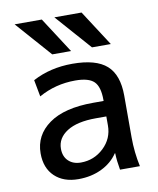

<svg xmlns="http://www.w3.org/2000/svg" viewBox="-86 -827 744 904"><g transform="rotate(-10 286.5 -375.0)"><path d="M176 -760 286 -590H196L46 -760ZM366 -760 476 -590H386L236 -760ZM396 -258H346Q256 -258 207.5 -227Q159 -196 159 -145Q159 -108 181.5 -86.5Q204 -65 241 -65Q304 -65 350 -108.5Q396 -152 396 -215ZM61 -140Q61 -227 134.5 -279.5Q208 -332 346 -332H396V-337Q396 -400 370.5 -425Q345 -450 281 -450Q186 -450 106 -405L91 -485Q175 -530 281 -530Q394 -530 445 -484.5Q496 -439 496 -340V-140Q496 -69 511 0H416Q408 -44 407 -80H405Q377 -38 327.5 -14Q278 10 216 10Q145 10 103 -30Q61 -70 61 -140Z"/></g></svg>

Font: M PLUS 1p Medium
Style: Regular
Weight: 500
Version: Version 1.062